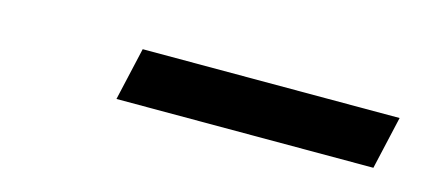

<svg xmlns="http://www.w3.org/2000/svg" viewBox="-25 -785 506 231"><g transform="rotate(15 227.5 -670.0)"><path d="M120 -637 135 -703H455L440 -637Z"/></g></svg>

Font: Libre Bodoni
Style: Italic
Weight: 400
Italic angle: -13°
Designer: Pablo Impallari, Rodrigo Fuenzalida
Foundry: Impallari Type
Version: Version 2.005;gftools[0.9.23]